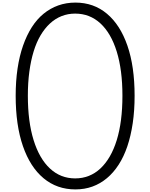

<svg xmlns="http://www.w3.org/2000/svg" viewBox="-20 -1443 1160 1482"><path d="M562 19Q420 19 316.5 -67Q213 -153 157 -315Q101 -477 101 -704Q101 -817 115.5 -914Q130 -1011 158 -1091Q186 -1171 225.5 -1233Q265 -1295 316.5 -1337Q368 -1379 429.5 -1401Q491 -1423 562 -1423Q703 -1423 805.5 -1337Q908 -1251 963.5 -1090.5Q1019 -930 1019 -704Q1019 -590 1004.5 -492Q990 -394 963 -314Q936 -234 896 -172Q856 -110 805 -67.5Q754 -25 693.5 -3Q633 19 562 19ZM560 -66Q617 -66 666 -85.5Q715 -105 755.5 -143Q796 -181 827.5 -235.5Q859 -290 881 -361Q903 -432 914 -518Q925 -604 925 -704Q925 -903 881 -1045Q837 -1187 755 -1262.5Q673 -1338 560 -1338Q504 -1338 455 -1318.5Q406 -1299 365.5 -1261.5Q325 -1224 293 -1170Q261 -1116 239.5 -1045.5Q218 -975 206.5 -889.5Q195 -804 195 -704Q195 -504 239.5 -361Q284 -218 366 -142Q448 -66 560 -66Z"/></svg>

Font: Playwrite FR Trad
Style: Regular
Weight: 400
Designer: Veronika Burian, José Scaglione
Foundry: TypeTogether
Version: Version 1.000